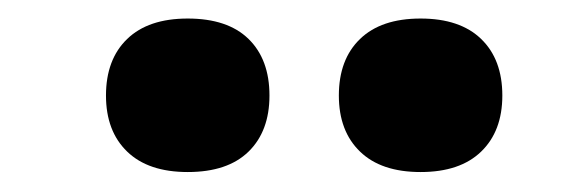

<svg xmlns="http://www.w3.org/2000/svg" viewBox="-20 -810 610 202"><path d="M422.5 -629Q381 -629 358.8 -650.5Q336.5 -672 336.5 -709.5Q336.5 -747.5 358.8 -769Q381 -790.5 422.5 -790.5Q464 -790.5 486.2 -769Q508.5 -747.5 508.5 -709.5Q508.5 -672 486.2 -650.5Q464 -629 422.5 -629ZM177.5 -629Q136 -629 113.8 -650.5Q91.5 -672 91.5 -709.5Q91.5 -747.5 113.8 -769Q136 -790.5 177.5 -790.5Q219.5 -790.5 241.5 -769Q263.5 -747.5 263.5 -709.5Q263.5 -672 241.5 -650.5Q219.5 -629 177.5 -629Z"/></svg>

Font: Encode Sans Condensed Thin
Style: Bold
Weight: 700
Version: Version 3.002